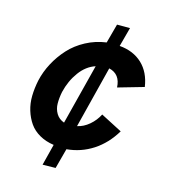

<svg xmlns="http://www.w3.org/2000/svg" viewBox="-104 -669 755 857"><g transform="rotate(15 273.0 -241.0)"><path d="M171.9 104 196.8 5.9Q159.2 0.5 130.1 -16.1Q101.1 -32.7 83.7 -57.6Q66.4 -82.5 56.6 -114.3Q46.9 -146 47.6 -181.2Q48.3 -216.3 56.2 -253.9Q65.9 -296.9 87.2 -336.7Q108.4 -376.5 139.2 -410.2Q169.9 -443.8 213.4 -467Q256.8 -490.2 307.1 -497.1L331.1 -585.9H391.1L367.2 -497.1Q431.6 -491.7 472.4 -453.4Q513.2 -415 522.9 -349.1L403.8 -314.9Q400.9 -376 348.1 -388.2L275.9 -102.1Q304.7 -107.9 330.6 -129.9Q356.4 -151.9 371.1 -181.2L470.2 -129.9Q432.6 -67.4 377.7 -31.7Q322.8 3.9 256.8 9.8L231.9 103ZM215.8 -102.1 287.1 -381.8Q245.1 -368.2 214.8 -326.9Q184.6 -285.6 171.9 -231.9Q166 -202.6 166.3 -177.2Q166.5 -151.9 179 -131.3Q191.4 -110.8 215.8 -102.1Z"/></g></svg>

Font: HK Grotesk Legacy
Style: Bold Italic
Weight: 700
Italic angle: -13°
Designer: Alfredo Marco Pradil
Foundry: Hanken Design Co.
Version: Version 2.022;PS 002.022;hotconv 1.0.88;makeotf.lib2.5.64775